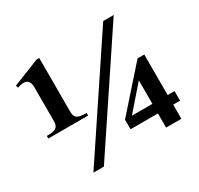

<svg xmlns="http://www.w3.org/2000/svg" viewBox="-151 -890 1132 1091"><g transform="rotate(-30 415.0 -344.0)"><path d="M797.9 -92.8V-155.8H752.9V-421.9H709L473.1 -155.8V-92.8H652.8V0H752.9V-92.8ZM714.8 -703.1H646L167 15.1H235.8ZM303.2 -280.8V-297.9Q280.8 -297.9 265.9 -300.3Q251 -302.7 242.2 -308.8Q233.4 -314.9 229.7 -325.2Q226.1 -335.4 226.1 -351.1V-703.1H209L32.2 -632.8L38.1 -617.2Q58.1 -624.5 72 -625.2Q85.9 -626 95 -622.3Q104 -618.7 108.9 -611.8Q113.8 -605 116 -597.2Q118.2 -589.4 118.7 -582Q119.1 -574.7 119.1 -569.8V-351.1Q119.1 -335.4 115.2 -325.2Q111.3 -314.9 102.3 -308.8Q93.3 -302.7 78.6 -300.3Q64 -297.9 42 -297.9V-280.8ZM652.8 -155.8H518.1L652.8 -310.1Z"/></g></svg>

Font: Galatia SIL
Style: Bold
Weight: 700
Designer: Development by SIL's NRSI team
Version: Version 2.1